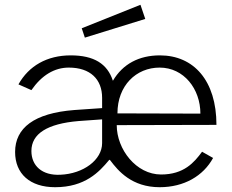

<svg xmlns="http://www.w3.org/2000/svg" viewBox="-20 -771 969 801"><path d="M566 -751 321 -653 334 -614 586 -692ZM467 -249 883 -250C883 -435 788 -540 647 -540C560 -540 492 -504 451 -434C428 -505 372 -540 275 -540C176 -540 100 -496 57 -419L111 -395C154 -457 207 -489 267 -489C357 -489 406 -440 406 -363V-320L290 -312C122 -299 43 -237 43 -137C43 -46 105 10 210 10C335 10 394 -54 434 -102C436 -105 438 -105 440 -102C473 -58 530 10 646 10C748 10 828 -37 869 -112L823 -138C790 -93 747 -43 652 -43C548 -43 467 -148 467 -249ZM646 -489C747 -489 816 -400 816 -297L470 -298C470 -414 548 -489 646 -489ZM406 -273V-174C406 -104 328 -46 232 -42C155 -38 111 -80 111 -141C111 -213 177 -255 308 -266Z"/></svg>

Font: 18Franklin Light
Style: Regular
Weight: 300
Designer: Pablo Impallari, Rodrigo Fuenzalida (Modified by Dan O. Williams)
Version: Version 0.025;PS 000.025;hotconv 1.0.88;makeotf.lib2.5.64775